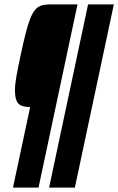

<svg xmlns="http://www.w3.org/2000/svg" viewBox="-20 -708 537 872"><path d="M39 144 117 -222Q93 -222 77.5 -228Q62 -234 55 -251Q48 -268 48 -299Q48 -323 54.5 -361Q61 -399 73 -454Q86 -515 96.5 -556.5Q107 -598 117.5 -624Q128 -650 140 -664Q152 -678 168.5 -683Q185 -688 206 -688H332L155 144ZM203 144 380 -688H497L320 144Z"/></svg>

Font: Saira Condensed Black
Style: Italic
Weight: 900
Width: 3
Italic angle: -12°
Designer: Hector Gatti with collaboration of the Omnibus-Type team
Foundry: Omnibus-Type
Version: Version 1.101